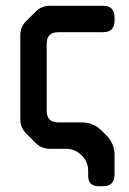

<svg xmlns="http://www.w3.org/2000/svg" viewBox="-20 -505 445 662"><path d="M103 -12Q123 8 152 8H206Q239 8 261.5 30.5Q284 53 284 83V101Q284 137 320 137H335Q375 137 375 97V30Q375 -10 347 -38L330 -55Q302 -83 262 -83H181Q141 -83 141 -123V-354Q141 -394 181 -394H335Q375 -394 375 -434V-445Q375 -485 335 -485H152Q123 -485 103 -465L70 -432Q50 -412 50 -383V-94Q50 -65 70 -45Z"/></svg>

Font: WDXL Lubrifont SC
Style: Regular
Weight: 400
Designer: [WDXL Lubrifont] Copyright 2020-2022 (c) NightFurySL2001, Skr-ZERO; [ZCOOL QingKe HuangYou] Copyright 2018-2022 (c) The 
Version: Version 2.001;hotconv 1.1.1;makeotfexe 2.6.0